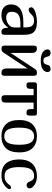

<svg xmlns="http://www.w3.org/2000/svg" viewBox="970 -1706 736 2717"><g transform="rotate(90 1338.5 -348.0)"><path d="M370 -95Q337 -46 294.5 -23Q252 0 194 0Q118 0 80.5 -37.5Q43 -75 43 -135Q43 -167 54 -198.5Q65 -230 93 -255Q121 -280 170 -295Q219 -310 295 -310H368V-338Q368 -407 344.5 -434.5Q321 -462 268 -462Q237 -462 215.5 -449Q194 -436 180 -420Q165 -404 150 -394.5Q135 -385 119 -385Q101 -385 92.5 -395.5Q84 -406 84 -419Q84 -440 100 -452.5Q116 -465 139 -475Q173 -489 214.5 -495.5Q256 -502 288 -502Q362 -502 402 -481.5Q442 -461 457.5 -421Q473 -381 473 -321V-47Q473 -25 465.5 -12.5Q458 0 434 0Q401 0 387 -22.5Q373 -45 373 -94ZM311 -268Q247 -268 211 -252Q175 -236 161 -209Q147 -182 147 -149Q147 -103 171 -85Q195 -67 234 -67Q259 -67 290.5 -79.5Q322 -92 345.5 -118Q369 -144 369 -184V-268Z M1053 -47Q1053 -25 1045 -12.5Q1037 0 1013 0Q980 0 964.5 -18.5Q949 -37 949 -82V-368L723 -26Q707 0 666 0Q642 0 634 -12.5Q626 -25 626 -47V-455Q626 -478 634 -490Q642 -502 666 -502Q699 -502 714.5 -483.5Q730 -465 730 -420V-130L955 -472Q966 -489 978 -495.5Q990 -502 1013 -502Q1037 -502 1045 -490Q1053 -478 1053 -455ZM898 -651Q903 -676 920 -686Q937 -696 957 -696Q972 -696 986 -685Q1000 -674 1000 -652Q1000 -611 958.5 -583.5Q917 -556 839 -556Q763 -556 721.5 -583.5Q680 -611 680 -653Q680 -674 694 -685Q708 -696 724 -696Q744 -696 761 -686Q778 -676 782 -651Q786 -627 797.5 -610.5Q809 -594 839 -594Q870 -594 882 -610.5Q894 -627 898 -651Z M1432 -455V-65Q1432 -22 1417.5 -11Q1403 0 1375 0Q1346 0 1337 -12.5Q1328 -25 1328 -47V-455H1238V-418Q1238 -378 1226 -366Q1214 -354 1183 -354Q1161 -354 1153.5 -365Q1146 -376 1146 -396V-471Q1146 -488 1155 -495Q1164 -502 1178 -502H1584Q1598 -502 1607 -495Q1616 -488 1616 -471V-396Q1616 -376 1608.5 -365Q1601 -354 1579 -354Q1548 -354 1536 -366Q1524 -378 1524 -418V-455Z M1908 0Q1802 0 1740.5 -61.5Q1679 -123 1679 -251Q1679 -339 1708 -394Q1737 -449 1788.5 -475.5Q1840 -502 1908 -502Q2011 -502 2074 -442Q2137 -382 2137 -251Q2137 -123 2076 -61.5Q2015 0 1908 0ZM1908 -40Q1944 -40 1971 -57Q1998 -74 2013.5 -120Q2029 -166 2029 -251Q2029 -336 2013 -381.5Q1997 -427 1969.5 -444.5Q1942 -462 1908 -462Q1875 -462 1847.5 -444.5Q1820 -427 1803.5 -381.5Q1787 -336 1787 -251Q1787 -167 1802.5 -121Q1818 -75 1845.5 -57.5Q1873 -40 1908 -40Z M2609 -126Q2619 -137 2634 -137Q2642 -137 2649.5 -131.5Q2657 -126 2657 -116Q2657 -98 2644 -82Q2616 -48 2573.5 -24Q2531 0 2463 0Q2380 0 2330 -32.5Q2280 -65 2258.5 -122Q2237 -179 2237 -250Q2237 -343 2269 -398Q2301 -453 2354.5 -477.5Q2408 -502 2474 -502Q2540 -502 2591 -472Q2612 -459 2629 -440Q2646 -421 2646 -395Q2646 -376 2632 -366Q2618 -356 2604 -356Q2581 -356 2569 -367.5Q2557 -379 2550 -398Q2542 -422 2525.5 -442Q2509 -462 2472 -462Q2430 -462 2402 -443Q2374 -424 2359.5 -377.5Q2345 -331 2345 -250Q2345 -152 2373 -98Q2401 -44 2474 -44Q2515 -44 2540 -58.5Q2565 -73 2581 -92.5Q2597 -112 2609 -126Z"/></g></svg>

Font: Marmelad
Style: Regular
Weight: 400
Designer: Manvel Shmavonyan
Foundry: Cyreal
Version: Version 1.110; ttfautohint (v1.8.4.7-5d5b)